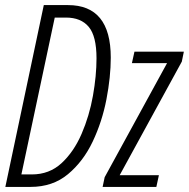

<svg xmlns="http://www.w3.org/2000/svg" viewBox="-20 -734 742 754"><path d="M100 0Q187 0 247 -50Q307 -100 344 -178Q381 -256 398 -344Q415 -432 415 -508Q415 -714 247 -714H152L1 0ZM195 -665H239Q298 -665 328.5 -628.5Q359 -592 359 -505Q359 -437 345 -358Q331 -279 300.5 -208.5Q270 -138 222 -93.5Q174 -49 105 -49H64ZM594 0 604 -46H450L694 -492L702 -531H508L498 -486H636L391 -38L383 0Z"/></svg>

Font: Noto Sans Display Condensed Light
Style: Italic
Weight: 300
Width: 3
Designer: Monotype Design team
Foundry: Monotype Imaging Inc.
Version: 1.000